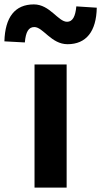

<svg xmlns="http://www.w3.org/2000/svg" viewBox="-78 -853 460 873"><path d="M79 0H225V-560H79ZM229 -652C314 -652 360 -710 362 -818L269 -824C265 -778 252 -754 227 -754C186 -754 149 -833 76 -833C-10 -833 -55 -775 -58 -665L35 -660C39 -708 52 -730 78 -730C118 -730 155 -652 229 -652Z"/></svg>

Font: Noto Sans T Chinese Bold
Style: Bold
Weight: 700
Designer: Ryoko NISHIZUKA (kana & ideographs); Paul D. Hunt (Latin, Greek & Cyrillic); Wenlong ZHANG (bopomofo); Sandoll Communica
Foundry: Adobe Systems Incorporated
Version: Version 1.000;PS 1;hotconv 1.0.78;makeotf.lib2.5.61930